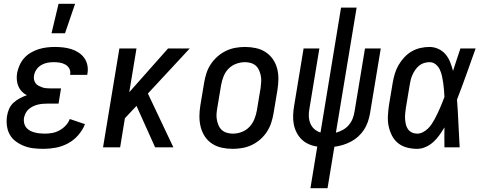

<svg xmlns="http://www.w3.org/2000/svg" viewBox="-20 -775 2540 1010"><path d="M208 8Q182 8 156 5Q130 2 107 -7Q84 -16 64 -30.5Q44 -45 32 -66Q20 -87 16.5 -113Q13 -139 17 -165Q20 -184 28 -202.5Q36 -221 51.5 -235Q67 -249 85 -258.5Q103 -268 121 -274Q106 -282 94.5 -294Q83 -306 76.5 -321.5Q70 -337 68.5 -355Q67 -373 70 -391Q74 -412 83.5 -433Q93 -454 108 -470.5Q123 -487 143 -498.5Q163 -510 184 -516.5Q205 -523 226.5 -525.5Q248 -528 269 -528Q291 -528 313 -525.5Q335 -523 355.5 -516.5Q376 -510 393.5 -498.5Q411 -487 423 -470.5Q435 -454 439.5 -432.5Q444 -411 440 -388L439 -381H349V-384Q352 -401 344.5 -414.5Q337 -428 323.5 -435.5Q310 -443 294.5 -445.5Q279 -448 262 -448Q246 -448 229.5 -445Q213 -442 197.5 -433Q182 -424 172 -409.5Q162 -395 159 -378Q157 -367 159 -356.5Q161 -346 167 -337.5Q173 -329 182.5 -324Q192 -319 202 -315.5Q212 -312 223 -311Q234 -310 245 -310H301L288 -230H232Q219 -230 206 -229Q193 -228 180 -225Q167 -222 154.5 -216Q142 -210 131.5 -201Q121 -192 115 -180Q109 -168 106 -155Q104 -141 107 -127.5Q110 -114 117.5 -104.5Q125 -95 136.5 -88.5Q148 -82 161 -78.5Q174 -75 188 -73.5Q202 -72 216 -72Q235 -72 254.5 -75.5Q274 -79 292.5 -89Q311 -99 325.5 -114.5Q340 -130 347 -149L427 -122Q415 -91 391.5 -64Q368 -37 337 -20.5Q306 -4 273 2Q240 8 208 8ZM251 -600 288 -755H375L322 -600Z M892 0H796L698 -218L637 -153L612 0H522L608 -520H698L660 -290L864 -520H978L758 -283Z M1204 8Q1175 8 1147 2Q1119 -4 1096 -19Q1073 -34 1058 -56.5Q1043 -79 1036 -106Q1029 -133 1029 -162Q1029 -191 1034 -221L1054 -341Q1058 -365 1066 -390Q1074 -415 1089 -437.5Q1104 -460 1124.5 -478Q1145 -496 1169 -507.5Q1193 -519 1218.5 -523.5Q1244 -528 1269 -528Q1298 -528 1326 -522Q1354 -516 1377 -501Q1400 -486 1415.5 -463.5Q1431 -441 1438 -414Q1445 -387 1444.5 -358Q1444 -329 1439 -299L1419 -179Q1415 -155 1407 -130Q1399 -105 1384.5 -82.5Q1370 -60 1349.5 -42Q1329 -24 1305 -12.5Q1281 -1 1255 3.5Q1229 8 1204 8ZM1205 -72Q1228 -72 1251 -80.5Q1274 -89 1291 -106.5Q1308 -124 1317.5 -147Q1327 -170 1331 -193L1351 -313Q1353 -329 1354 -345Q1355 -361 1352 -376Q1349 -391 1343 -405Q1337 -419 1326 -429Q1315 -439 1300 -443.5Q1285 -448 1269 -448Q1246 -448 1222.5 -439.5Q1199 -431 1182 -413.5Q1165 -396 1156 -373Q1147 -350 1143 -327L1123 -207Q1120 -191 1119 -175Q1118 -159 1121 -144Q1124 -129 1130 -115Q1136 -101 1147 -91Q1158 -81 1173.5 -76.5Q1189 -72 1205 -72Z M1613 215 1649 -4Q1626 -7 1604.5 -16.5Q1583 -26 1567 -41.5Q1551 -57 1540.5 -77.5Q1530 -98 1525.5 -121Q1521 -144 1522 -168.5Q1523 -193 1527 -217L1577 -520H1660L1608 -205Q1604 -185 1604.5 -165Q1605 -145 1612 -127Q1619 -109 1633 -96.5Q1647 -84 1666 -78L1774 -735H1856L1747 -77Q1766 -82 1784 -92Q1802 -102 1815 -117.5Q1828 -133 1835 -151Q1842 -169 1845 -188L1900 -520H1983L1926 -176Q1922 -154 1914.5 -132.5Q1907 -111 1894.5 -92Q1882 -73 1864.5 -57Q1847 -41 1826 -30Q1805 -19 1783.5 -12.5Q1762 -6 1739 -3L1703 215Z M2174 8Q2146 8 2120 1Q2094 -6 2074 -22Q2054 -38 2042 -61.5Q2030 -85 2024.5 -111Q2019 -137 2020.5 -165Q2022 -193 2026 -221L2046 -341Q2050 -364 2057 -387.5Q2064 -411 2076.5 -432.5Q2089 -454 2106.5 -473Q2124 -492 2145.5 -504.5Q2167 -517 2191 -522.5Q2215 -528 2239 -528Q2264 -528 2286.5 -517.5Q2309 -507 2324 -489Q2339 -471 2348 -448.5Q2357 -426 2363 -402Q2373 -432 2382.5 -461.5Q2392 -491 2402 -520H2482Q2458 -453 2434 -385.5Q2410 -318 2384 -251Q2389 -188 2391.5 -125.5Q2394 -63 2398 0H2318Q2317 -26 2317.5 -52.5Q2318 -79 2318 -105Q2306 -85 2292 -65Q2278 -45 2260 -28.5Q2242 -12 2219.5 -2Q2197 8 2174 8ZM2175 -72Q2190 -72 2204.5 -79.5Q2219 -87 2230.5 -98Q2242 -109 2251 -122.5Q2260 -136 2267.5 -150Q2275 -164 2281.5 -178Q2288 -192 2294.5 -206.5Q2301 -221 2306.5 -235.5Q2312 -250 2318 -265Q2317 -284 2315.5 -302.5Q2314 -321 2311.5 -339Q2309 -357 2305 -375Q2301 -393 2293.5 -409Q2286 -425 2272 -436.5Q2258 -448 2239 -448Q2225 -448 2210.5 -443.5Q2196 -439 2184.5 -429.5Q2173 -420 2164.5 -407.5Q2156 -395 2150 -382Q2144 -369 2140.5 -355Q2137 -341 2135 -327L2115 -207Q2113 -193 2111.5 -178Q2110 -163 2111 -148.5Q2112 -134 2115 -120.5Q2118 -107 2126 -95.5Q2134 -84 2147 -78Q2160 -72 2175 -72Z"/></svg>

Font: Iosevka Medium
Style: Italic
Weight: 500
Italic angle: -9°
Monospace: yes
Designer: Belleve Invis
Foundry: Belleve Invis
Version: Version 32.5.0; ttfautohint (v1.8.4)